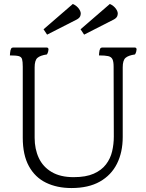

<svg xmlns="http://www.w3.org/2000/svg" viewBox="-20 -1015 740 970"><path d="M30 -735Q30 -740 31 -748Q32 -756 33 -761Q36 -772 40.5 -773.5Q45 -775 46 -775H215Q225 -775 225 -765Q225 -761 223 -753.5Q221 -746 217 -740Q183 -735 169 -722.5Q155 -710 155 -675V-319Q155 -262 176 -217Q197 -172 241 -146Q285 -120 352 -120Q414 -120 453.5 -137.5Q493 -155 515.5 -184.5Q538 -214 546.5 -250.5Q555 -287 555 -325L554 -678Q554 -704 548 -716Q542 -728 526.5 -731.5Q511 -735 480 -735Q480 -740 481 -748Q482 -756 483 -761Q486 -772 490.5 -773.5Q495 -775 496 -775H660Q670 -775 670 -765Q670 -761 668 -753.5Q666 -746 662 -740Q628 -735 614 -722.5Q600 -710 600 -675V-323Q600 -246 571 -188Q542 -130 484.5 -97.5Q427 -65 341 -65Q268 -65 212.5 -92Q157 -119 126 -175.5Q95 -232 95 -319V-678Q95 -704 91.5 -716Q88 -728 74.5 -731.5Q61 -735 30 -735ZM369 -917 218 -840 200 -867 348 -995Q368 -986 379.5 -969.5Q391 -953 387 -939Q385 -926 369 -917ZM556 -917 405 -840 387 -867 535 -995Q555 -986 566.5 -969.5Q578 -953 574 -939Q572 -926 556 -917Z"/></svg>

Font: Gowun Batang
Style: Regular
Weight: 400
Designer: Yanghee Ryu
Foundry: Yanghee Ryu
Version: Version 2.000